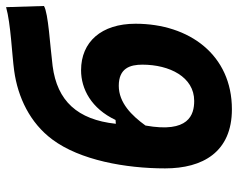

<svg xmlns="http://www.w3.org/2000/svg" viewBox="-96 -686 791 639"><g transform="rotate(-90 299.5 -366.5)"><path d="M255.4 9.8C436 9.8 540 -131.8 540 -311C540 -424.8 479.5 -492.2 385.3 -492.2C322.8 -492.2 257.8 -458 219.7 -377.4L207 -376.5C220.7 -504.4 283.2 -571.8 399.4 -586.9C464.4 -595.2 575.7 -601.1 599.1 -615.7L595.2 -741.7C540 -726.1 437 -722.2 383.3 -714.8C294.9 -702.6 210 -662.1 154.8 -587.9C85.9 -495.6 58.6 -344.2 58.6 -212.4C58.6 -87.4 112.8 9.8 255.4 9.8ZM283.2 -115.7C236.8 -115.7 175.3 -133.8 201.2 -277.8C234.4 -323.7 276.9 -366.7 333.5 -366.7C392.1 -366.7 403.8 -329.1 403.8 -288.1C403.8 -197.8 362.8 -115.7 283.2 -115.7Z"/></g></svg>

Font: Cascadia Mono NF
Style: Bold Italic
Weight: 700
Italic angle: -10°
Monospace: yes
Designer: Aaron Bell
Foundry: Saja Typeworks
Version: Version 2404.023